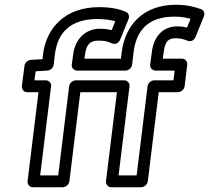

<svg xmlns="http://www.w3.org/2000/svg" viewBox="-20 -763 880 808"><path d="M782 -684 767 -647C752 -651 740 -652 726 -652C666 -652 627 -610 619 -544L612 -491C610 -476 623 -466 634 -466H715L710 -425H629C614 -425 602 -411 601 -400L555 -25H479L525 -400C527 -415 514 -425 503 -425H299C284 -425 272 -411 271 -400L225 -25H149L195 -400C197 -415 184 -425 173 -425H125L130 -463L180 -466C194 -467 205 -480 206 -491L211 -534C222 -623 273 -683 391 -683C419 -683 445 -679 465 -674L450 -636C433 -640 420 -642 400 -642C341 -642 296 -600 288 -534L282 -491C280 -476 293 -466 304 -466H508C523 -466 535 -480 536 -491L542 -542C553 -633 601 -693 715 -693C740 -693 763 -689 782 -684ZM838 -694C843 -706 839 -719 827 -724C801 -734 764 -743 721 -743C580 -743 506 -655 492 -542L489 -516H335L338 -534C343 -578 362 -592 393 -592C419 -592 433 -589 450 -581C470 -572 482 -587 486 -597L521 -683C525 -694 522 -708 510 -713C481 -726 442 -733 398 -733C255 -733 175 -647 161 -534L159 -514L109 -511C98 -510 85 -500 83 -486L72 -400C71 -389 79 -375 94 -375H142L96 0C95 11 103 25 118 25H244C255 25 270 15 272 0L318 -375H472L426 0C425 11 433 25 448 25H574C585 25 600 15 602 0L648 -375H729C740 -375 755 -385 757 -400L768 -491C769 -502 761 -516 746 -516H665L669 -544C675 -592 690 -602 720 -602C735 -602 752 -599 768 -592C787 -584 799 -598 803 -608Z"/></svg>

Font: Falling Sky
Style: ExtOuObl
Weight: 400
Designer: Paul D. Hunt
Foundry: Adobe Systems Incorporated
Version: Version 1.02